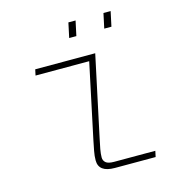

<svg xmlns="http://www.w3.org/2000/svg" viewBox="-105 -788 809 878"><g transform="rotate(-15 300.0 -349.0)"><path d="M331 0Q255 0 255 -56Q255 -77 259.5 -100Q264 -123 269 -148L344 -502H90L96 -530H380L299 -150Q293 -123 289 -101Q285 -79 285 -62Q285 -47 296 -37.5Q307 -28 335 -28H530L524 0ZM283 -628 298 -698H332L317 -628ZM449 -628 464 -698H498L483 -628Z"/></g></svg>

Font: Geist Mono Thin
Style: Italic
Weight: 100
Italic angle: -12°
Monospace: yes
Designer: Basement.studio, Andrés Briganti, Mateo Zaragoza
Foundry: Basement.studio, Vercel, Andrés Briganti, Guido Ferreyra, Mateo Zaragoza
Version: Version 1.500; ttfautohint (v1.8.4.7-5d5b)